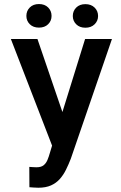

<svg xmlns="http://www.w3.org/2000/svg" viewBox="-20 -900 589 931"><path d="M249 -248.5 392.6 -710.9H522.9L323.2 -129.9Q312.5 -102.5 300 -77.1Q287.6 -51.8 270 -32Q252.4 -12.2 227.3 -1Q202.1 10.3 166 10.3Q155.8 10.3 142.3 9.3Q128.9 8.3 122.6 7.8L122.1 -90.8Q127 -90.3 139.4 -89.6Q151.9 -88.9 156.7 -88.9Q179.2 -88.9 191.2 -98.4Q203.1 -107.9 210 -124Q216.8 -140.1 222.2 -159.7ZM161.6 -710.9 294.4 -322.3 327.1 -189.9 235.4 -186.5 32.7 -710.9ZM107.9 -822.8Q107.9 -847.2 124.5 -863.8Q141.1 -880.4 168.9 -880.4Q196.8 -880.4 213.4 -863.8Q230 -847.2 230 -822.8Q230 -798.8 213.4 -782.5Q196.8 -766.1 168.9 -766.1Q141.1 -766.1 124.5 -782.5Q107.9 -798.8 107.9 -822.8ZM333 -822.3Q333 -846.7 349.6 -863.3Q366.2 -879.9 394 -879.9Q421.9 -879.9 438.7 -863.3Q455.6 -846.7 455.6 -822.3Q455.6 -798.8 438.7 -782.2Q421.9 -765.6 394 -765.6Q366.2 -765.6 349.6 -782.2Q333 -798.8 333 -822.3Z"/></svg>

Font: Roboto Condensed Medium
Style: Regular
Weight: 500
Designer: Christian Robertson
Foundry: Google
Version: Version 3.0